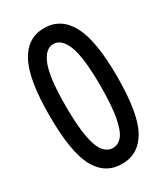

<svg xmlns="http://www.w3.org/2000/svg" viewBox="-164 -700 677 783"><g transform="rotate(-30 175.0 -308.5)"><path d="M175 11Q96 11 56 -62.5Q16 -136 16 -309Q16 -477 56 -552.5Q96 -628 175 -628Q254 -628 294.5 -552.5Q335 -477 335 -309Q335 -136 294.5 -62.5Q254 11 175 11ZM175 -64Q201 -64 219 -86.5Q237 -109 247 -162.5Q257 -216 257 -309Q257 -442 235.5 -497.5Q214 -553 175 -553Q137 -553 115 -497.5Q93 -442 93 -309Q93 -216 103 -162.5Q113 -109 131.5 -86.5Q150 -64 175 -64Z"/></g></svg>

Font: Inconsolata ExtraCondensed SemiBold
Style: Regular
Weight: 600
Width: 2
Monospace: yes
Designer: Raph Levien, Cyreal, Brenton Simpson
Foundry: Raph Levien, Cyreal, Google
Version: Version 3.001; ttfautohint (v1.8.2.53-6de2)